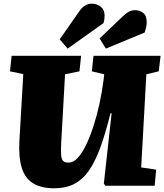

<svg xmlns="http://www.w3.org/2000/svg" viewBox="-20 -1005 890 1039"><path d="M744 -99 825 -87 817 0H549L542 -12L584 -392H578Q551 -284 523 -207Q495 -130 460.5 -81Q426 -32 380.5 -9Q335 14 274 14Q204 14 160 -12.5Q116 -39 98 -96Q80 -153 85 -243L106 -604L34 -619L43 -703H419L410 -619L332 -603L311 -228Q309 -188 311 -165Q313 -142 322 -133.5Q331 -125 351 -125Q377 -125 401 -151Q425 -177 446.5 -222Q468 -267 486.5 -324.5Q505 -382 518.5 -444.5Q532 -507 540 -569L544 -603L477 -619L486 -703H849L839 -619L772 -603ZM645 -917Q663 -934 678 -942Q693 -950 712 -950Q735 -950 754.5 -935.5Q774 -921 774 -883Q774 -871 771 -858Q768 -845 763 -829L553 -742L519 -797ZM412 -948Q424 -965 440.5 -975Q457 -985 476 -985Q505 -985 525.5 -968.5Q546 -952 546 -921Q546 -912 545 -903Q544 -894 540 -880L346 -742L303 -792Z"/></svg>

Font: Literata 18pt Black
Style: Italic
Weight: 900
Italic angle: -2°
Designer: Latin by Veronika Burian and Jose Scaglione. Greek by Irene Vlachou. Cyrillic by Vera Evstafieva
Foundry: TypeTogether
Version: Version 3.103;gftools[0.9.29]